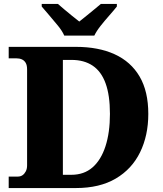

<svg xmlns="http://www.w3.org/2000/svg" viewBox="-20 -951 823 971"><path d="M24 0V-58H70Q84 -58 94 -65Q104 -72 110.5 -84.5Q117 -97 117 -115V-600Q117 -621 110 -633Q103 -645 91 -650.5Q79 -656 63 -656H24V-714H364Q478 -714 560 -676.5Q642 -639 686 -564Q730 -489 730 -375Q730 -266 688.5 -181Q647 -96 565.5 -48Q484 0 364 0ZM341 -67Q405 -67 448 -104.5Q491 -142 513.5 -211.5Q536 -281 536 -375Q536 -469 514 -529.5Q492 -590 448.5 -619Q405 -648 342 -648H298V-67ZM305 -771Q295 -794 273.5 -820.5Q252 -847 229.5 -873Q207 -899 191 -918V-931H273Q285 -921 304.5 -904Q324 -887 345 -870.5Q366 -854 381 -842Q396 -854 416.5 -870.5Q437 -887 457.5 -904Q478 -921 490 -931H571V-918Q556 -899 533 -873Q510 -847 489 -820.5Q468 -794 457 -771Z"/></svg>

Font: Noto Rashi Hebrew ExtraBold
Style: Regular
Weight: 800
Version: Version 1.006